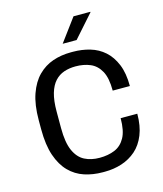

<svg xmlns="http://www.w3.org/2000/svg" viewBox="-130 -986 929 1092"><g transform="rotate(-15 335.0 -440.0)"><path d="M339 10Q281 10 231 -6.5Q181 -23 143.5 -61Q106 -99 84.5 -161.5Q63 -224 63 -317V-370Q63 -461 85 -523.5Q107 -586 145 -624Q183 -662 232.5 -679Q282 -696 339 -696H352Q404 -696 451.5 -682Q499 -668 535 -636Q571 -604 592.5 -552Q614 -500 614 -424H513Q513 -499 490.5 -539.5Q468 -580 430 -596Q392 -612 344 -612Q307 -612 276 -601.5Q245 -591 222 -566Q199 -541 186.5 -498.5Q174 -456 174 -392V-294Q174 -209 195.5 -161Q217 -113 255 -93.5Q293 -74 343 -74Q393 -74 432 -90Q471 -106 493.5 -146.5Q516 -187 516 -261H614Q614 -189 593 -137Q572 -85 535.5 -53Q499 -21 451.5 -5.5Q404 10 351 10ZM307 -755 407 -890H506V-887L389 -755Z"/></g></svg>

Font: Chivo Medium
Style: Regular
Weight: 400
Version: Version 2.002